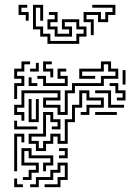

<svg xmlns="http://www.w3.org/2000/svg" viewBox="-20 -771 558 797"><path d="M69 -270V-294H39V-336H69V-396H231V-354H171V-336H231V-306H249V-396H279V-426H399V-456H459V-474H429V-504H411V-474H321V-456H375V-444H309V-486H399V-516H441V-486H471V-444H411V-414H291V-384H261V-294H219V-324H159V-366H219V-384H81V-324H51V-306H81V-270ZM39 -360V-426H69V-444H39V-486H69V-516H105V-504H81V-474H51V-456H81V-414H51V-360ZM189 -450V-474H159V-516H195V-504H171V-486H201V-450ZM105 -474V-486H129V-510H141V-474ZM159 -414V-444H135V-456H171V-426H249V-444H219V-486H255V-474H231V-456H261V-414ZM489 -420V-480H501V-420ZM99 -414V-450H111V-426H135V-414ZM465 -354V-366H489V-384H459V-414H435V-426H471V-396H501V-354ZM129 -144V-174H99V-216H159V-306H201V-276H231V-234H195V-246H219V-264H189V-294H171V-204H111V-186H141V-156H159V-186H189V-216H231V-186H249V-276H279V-336H309V-396H351V-366H411V-324H351V-294H315V-306H339V-336H399V-354H339V-384H321V-324H291V-264H261V-174H219V-204H201V-174H171V-144ZM429 -324V-384H375V-396H441V-336H495V-324ZM99 -264V-360H111V-276H129V-360H141V-264ZM375 -294V-306H465V-294ZM39 -234V-270H51V-246H135V-234ZM39 -60V-216H81V-180H69V-204H51V-60ZM75 -24V-36H99V-66H129V-84H69V-156H111V-126H201V-84H171V-60H159V-96H189V-114H99V-144H81V-96H141V-54H111V-24ZM225 -114V-126H249V-144H225V-156H261V-114ZM105 6V-6H129V-36H189V-66H219V-96H261V-24H231V6H165V-6H219V-36H249V-84H231V-54H201V-24H141V6ZM39 6V-30H51V-6H75V6ZM87 -685V-709H57V-751H93V-739H69V-721H99V-685ZM177 -589V-619H147V-649H117V-751H159V-685H147V-739H129V-661H159V-631H189V-601H297V-631H327V-649H297V-679H249V-661H279V-619H207V-649H177V-691H207V-709H183V-721H219V-679H189V-661H219V-631H267V-649H237V-691H309V-661H339V-619H309V-589ZM357 -625V-679H327V-721H399V-691H417V-721H447V-739H363V-751H459V-709H429V-679H387V-709H339V-691H369V-625Z"/></svg>

Font: Rubik Maze
Style: Regular
Weight: 400
Designer: Hubert and Fischer, NaN
Foundry: Hubert and Fischer, NaN
Version: Version 2.200